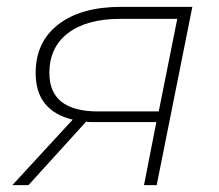

<svg xmlns="http://www.w3.org/2000/svg" viewBox="-20 -540 640 560"><path d="M16 0 192 -191Q84 -217 84 -327Q84 -418 150.5 -469Q217 -520 333 -520H541L437 0H400L436 -184H246Q239 -184 231 -185L63 0ZM443 -215 497 -485H331Q233 -485 178.5 -443.5Q124 -402 124 -327Q124 -215 266 -215Z"/></svg>

Font: Argentum Sans ExtraLight
Style: Italic
Weight: 200
Italic angle: -11°
Designer: Julieta Ulanovsky (font), Cristiano Sobral (main changes and remaster)
Foundry: Julieta Ulanovsky (font), Cristiano Sobral (main changes and remaster)
Version: Version 2.007;June 15, 2022;FontCreator 14.0.0.2814 64-bit; 